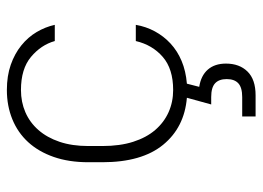

<svg xmlns="http://www.w3.org/2000/svg" viewBox="-120 -426 746 545"><g transform="rotate(-90 252.5 -153.0)"><path d="M195 162H250Q277 162 289 151Q301 140 301 118Q301 96 289 85Q277 74 250 74H229L248 5Q164 -2 114.5 -62.5Q65 -123 65 -235V-275Q65 -330 80 -373Q95 -416 122 -445.5Q149 -475 187 -490.5Q225 -506 270 -506Q310 -506 341.5 -495Q373 -484 396.5 -465Q420 -446 434.5 -421.5Q449 -397 455 -370H409Q398 -409 364 -437.5Q330 -466 270 -466Q236 -466 207 -453.5Q178 -441 156.5 -416.5Q135 -392 123 -356.5Q111 -321 111 -275V-235Q111 -185 123 -147.5Q135 -110 156.5 -85Q178 -60 207 -47Q236 -34 270 -34Q330 -34 364 -63.5Q398 -93 409 -140H455Q450 -111 436.5 -86Q423 -61 402 -41.5Q381 -22 352.5 -10Q324 2 288 5L279 40Q311 45 328 64.5Q345 84 345 116Q345 154 322.5 177Q300 200 255 200H195Z"/></g></svg>

Font: PT Root UI Light
Style: Regular
Weight: 300
Designer: Vitaly Kuzmin
Foundry: ParaType Ltd.
Version: Version 2.000G